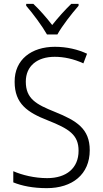

<svg xmlns="http://www.w3.org/2000/svg" viewBox="-20 -1060 533 997"><path d="M224 -881H278C302 -925 353 -990 388 -1030V-1040H350C315 -1006 282 -969 251 -930C222 -968 185 -1010 153 -1040H116V-1030C150 -991 199 -925 224 -881ZM446 -280C446 -391 379 -433 265 -479C168 -518 114 -547 114 -636C114 -718 174 -765 264 -765C312 -765 363 -754 413 -731L432 -781C385 -803 328 -817 265 -817C144 -817 55 -751 56 -635C56 -521 123 -476 228 -435C339 -391 388 -360 388 -277C388 -187 325 -135 225 -135C159 -135 95 -151 49 -171V-113C93 -95 151 -83 223 -83C355 -83 446 -154 446 -280Z"/></svg>

Font: Noto Sans Kannada UI SemiCondensed Light
Style: Regular
Weight: 300
Width: 4
Designer: Jelle Bosma - Monotype Design Team
Foundry: Monotype Imaging Inc.
Version: Version 2.005